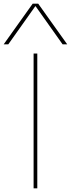

<svg xmlns="http://www.w3.org/2000/svg" viewBox="-61 -1020 384 1040"><path d="M121 0V-730H141V0ZM-41 -780 116 -1000H146L303 -780H278L132 -986H130L-16 -780Z"/></svg>

Font: M PLUS 1 Thin
Style: Regular
Weight: 100
Designer: Coji Morishita
Foundry: UNDERFOREST DESIGN
Version: Version 1.001